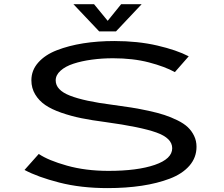

<svg xmlns="http://www.w3.org/2000/svg" viewBox="-20 -906 1090 936"><path d="M670.5 -885.5 545.5 -753H463.5L338 -885.5H438.5L505 -804.5L570.5 -885.5ZM504.5 11Q374.5 11 269.2 -16Q164 -43 99.5 -77.5L169 -155.5Q215.5 -124 306.5 -98.5Q397.5 -73 509 -73Q649.5 -73 734.5 -102.2Q819.5 -131.5 819.5 -183.5Q819.5 -232.5 742.5 -260Q665.5 -287.5 493.5 -311Q427.5 -319.5 377 -329.8Q326.5 -340 279 -356.5Q231.5 -373 200.8 -394Q170 -415 151.5 -445.8Q133 -476.5 133 -514.5Q133 -563.5 166.5 -601.2Q200 -639 257.5 -661.2Q315 -683.5 385.8 -694.8Q456.5 -706 537.5 -706Q652 -706 746.8 -684Q841.5 -662 900 -631.5L832.5 -554.5Q783.5 -581.5 706 -601.8Q628.5 -622 531 -622Q477 -622 427.5 -615.2Q378 -608.5 338.2 -595.5Q298.5 -582.5 275 -561.2Q251.5 -540 251.5 -514Q251.5 -467 321 -439.8Q390.5 -412.5 528.5 -395Q581 -388 620.2 -381.8Q659.5 -375.5 704.5 -365.8Q749.5 -356 781.5 -345.5Q813.5 -335 845 -319.5Q876.5 -304 895.5 -286Q914.5 -268 926.2 -243.8Q938 -219.5 938 -190.5Q938 -138 903.5 -98.2Q869 -58.5 808 -35.2Q747 -12 670.8 -0.5Q594.5 11 504.5 11Z"/></svg>

Font: League Mono Extended
Style: Regular
Weight: 400
Width: 9
Designer: Tyler Finck
Foundry: The League of Moveable Type / Tyler Finck
Version: Version 2.210